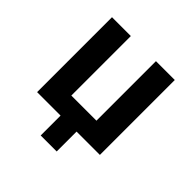

<svg xmlns="http://www.w3.org/2000/svg" viewBox="-169 -638 908 908"><g transform="rotate(45 285.0 -184.0)"><path d="M232 133V0H75V-501H201V-103H369V-501H495V0H339V133Z"/></g></svg>

Font: Nunito Sans 7pt Condensed
Style: Bold
Weight: 700
Width: 3
Designer: Vernon Adams
Foundry: Vernon Adams
Version: Version 3.101;gftools[0.9.27]